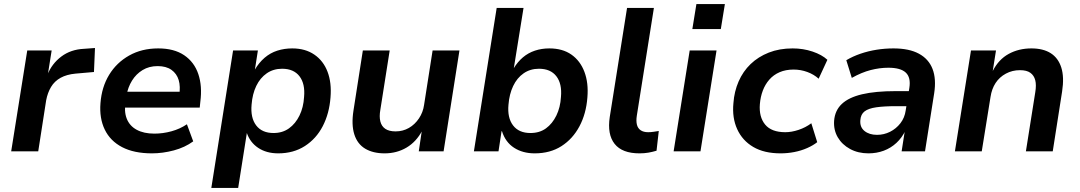

<svg xmlns="http://www.w3.org/2000/svg" viewBox="-20 -744 5308 944"><path d="M35 0 114 -496H234L215 -376H213Q235 -431 281.5 -466Q328 -501 393 -504L447 -508L442 -390L351 -382Q308 -378 278 -361.5Q248 -345 231 -316.5Q214 -288 207 -251L168 0Z M727 10Q639 10 580.5 -20.5Q522 -51 495 -107Q468 -163 474 -237Q480 -316 516.5 -376Q553 -436 615 -471Q677 -506 758 -506Q836 -506 885.5 -472.5Q935 -439 955 -380Q975 -321 965 -244L962 -215H574L586 -293H879L861 -275Q868 -319 858.5 -350.5Q849 -382 823 -400.5Q797 -419 755 -419Q713 -419 681 -399.5Q649 -380 629 -347.5Q609 -315 602 -275L598 -249Q589 -197 603 -161Q617 -125 652 -106Q687 -87 739 -87Q781 -87 823 -98.5Q865 -110 899 -133L930 -49Q889 -19 834.5 -4.5Q780 10 727 10Z M1019 180 1126 -496H1248L1233 -400H1232Q1253 -436 1281 -460Q1309 -484 1343.5 -495Q1378 -506 1417 -506Q1481 -506 1525.5 -475.5Q1570 -445 1590.5 -391Q1611 -337 1605 -265Q1599 -186 1567 -124Q1535 -62 1479 -26Q1423 10 1348 10Q1290 10 1249.5 -17Q1209 -44 1193 -92H1194L1151 180ZM1325 -90Q1369 -90 1401 -113Q1433 -136 1452.5 -176Q1472 -216 1475 -267Q1481 -332 1452.5 -369Q1424 -406 1367 -406Q1324 -406 1291.5 -383.5Q1259 -361 1240 -321.5Q1221 -282 1217 -230Q1211 -165 1239.5 -127.5Q1268 -90 1325 -90Z M1871 10Q1814 10 1775.5 -13Q1737 -36 1722 -83.5Q1707 -131 1718 -201L1764 -496H1896L1850 -204Q1844 -171 1850 -147Q1856 -123 1874.5 -110.5Q1893 -98 1925 -98Q1961 -98 1990.5 -115Q2020 -132 2040 -162Q2060 -192 2065 -228L2107 -496H2239L2161 0H2039L2054 -102H2056Q2027 -47 1979 -18.5Q1931 10 1871 10Z M2609 10Q2550 10 2507.5 -17.5Q2465 -45 2448 -99H2446L2431 0H2310L2422 -705H2554L2506 -407H2505Q2525 -440 2551 -462Q2577 -484 2610 -495Q2643 -506 2681 -506Q2746 -506 2789.5 -475.5Q2833 -445 2853.5 -390.5Q2874 -336 2868 -265Q2862 -185 2829 -123Q2796 -61 2740.5 -25.5Q2685 10 2609 10ZM2588 -90Q2633 -90 2664.5 -113Q2696 -136 2715.5 -176Q2735 -216 2738 -267Q2744 -332 2715.5 -369Q2687 -406 2630 -406Q2587 -406 2554.5 -383.5Q2522 -361 2503 -321Q2484 -281 2480 -229Q2474 -165 2502.5 -127.5Q2531 -90 2588 -90Z M3124 10Q3039 10 3002 -36.5Q2965 -83 2978 -169L3063 -705H3195L3111 -175Q3107 -149 3111.5 -131Q3116 -113 3130 -103.5Q3144 -94 3167 -94Q3180 -94 3193 -96Q3206 -98 3219 -100L3208 -3Q3188 3 3168 6.5Q3148 10 3124 10Z M3384 -601 3404 -724H3544L3524 -601ZM3292 0 3371 -496H3503L3424 0Z M3818 10Q3737 10 3683.5 -21.5Q3630 -53 3604.5 -109Q3579 -165 3586 -237Q3590 -294 3611.5 -343.5Q3633 -393 3670.5 -429Q3708 -465 3760 -485.5Q3812 -506 3877 -506Q3929 -506 3975 -490.5Q4021 -475 4048 -450L4005 -357Q3982 -378 3949.5 -390Q3917 -402 3882 -402Q3843 -402 3813 -389Q3783 -376 3762.5 -352.5Q3742 -329 3730.5 -298.5Q3719 -268 3716 -232Q3711 -169 3742 -131.5Q3773 -94 3841 -94Q3872 -94 3906.5 -105.5Q3941 -117 3969 -138L3998 -45Q3978 -29 3948.5 -16Q3919 -3 3885.5 3.5Q3852 10 3818 10Z M4250 10Q4199 10 4159.5 -11.5Q4120 -33 4099 -69Q4078 -105 4081 -150Q4085 -201 4119 -233Q4153 -265 4218.5 -280.5Q4284 -296 4385 -296H4463L4452 -222H4387Q4327 -222 4288.5 -216.5Q4250 -211 4231 -196.5Q4212 -182 4210 -153Q4207 -119 4230.5 -100Q4254 -81 4292 -81Q4326 -81 4356 -96Q4386 -111 4407 -138Q4428 -165 4433 -201L4451 -312Q4459 -363 4433.5 -387Q4408 -411 4348 -411Q4305 -411 4260.5 -399.5Q4216 -388 4168 -361L4141 -448Q4173 -467 4211 -480Q4249 -493 4290 -499.5Q4331 -506 4373 -506Q4450 -506 4498 -480Q4546 -454 4565 -405Q4584 -356 4573 -285L4528 0H4413L4429 -103H4432Q4415 -67 4387.5 -41.5Q4360 -16 4325 -3Q4290 10 4250 10Z M4675 0 4754 -496H4877L4861 -395Q4890 -452 4939.5 -479Q4989 -506 5051 -506Q5109 -506 5146 -482.5Q5183 -459 5198 -412Q5213 -365 5202 -294L5156 0H5024L5070 -290Q5076 -326 5070 -349.5Q5064 -373 5046 -386Q5028 -399 4995 -399Q4957 -399 4925.5 -382Q4894 -365 4875 -336Q4856 -307 4850 -267L4807 0Z"/></svg>

Font: Nunito Sans 9pt
Style: Bold Italic
Weight: 700
Italic angle: -9°
Version: Version 3.101;gftools[0.9.27]